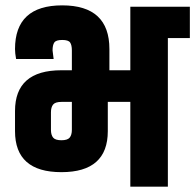

<svg xmlns="http://www.w3.org/2000/svg" viewBox="-20 -696 728 716"><path d="M248 -212V-316H209Q186 -316 178 -306Q170 -296 170 -277V-212Q170 -193 178 -183Q186 -173 209 -173Q232 -173 240 -183Q248 -193 248 -212ZM248 -434V-508Q248 -528 241.5 -537.5Q235 -547 212 -547Q189 -547 182.5 -537.5Q176 -528 176 -508L180 -476H40Q36 -498 36 -513Q36 -676 212 -676Q388 -676 388 -513V-434H466V-671H688V-554H606V0H466V-316H382V-207Q382 -54 209 -54Q36 -54 36 -207V-282Q36 -434 209 -434Z"/></svg>

Font: Khand Black
Style: Regular
Weight: 900
Designer: Sanchit Sawaria and Jyotish Sonowal (Devanagari), Satya Rajpurohit (Latin)
Foundry: Indian Type Foundry
Version: Version 2.000;PS 1.0;hotconv 1.0.79;makeotf.lib2.5.61930